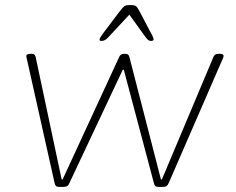

<svg xmlns="http://www.w3.org/2000/svg" viewBox="-20 -738 936 760"><path d="M219 2Q206 2 202 -1.5Q198 -5 196 -14L88 -497Q87 -501 85.5 -507Q84 -513 84 -516Q84 -525 101 -525H106Q118 -525 121 -513L224 -28H228L452 -513Q457 -525 471 -525H477Q489 -525 492 -513L617 -28H621L825 -513Q830 -525 844 -525H850Q865 -525 865 -517Q865 -513 862.5 -507Q860 -501 858 -497L648 -14Q644 -5 639.5 -1.5Q635 2 622 2H612Q599 2 595 -1.5Q591 -5 589 -14L470 -462H466L255 -14Q251 -4 245 -1Q239 2 228 2ZM382 -576Q374 -576 374 -581Q374 -585 379.5 -593.5Q385 -602 394 -614L453 -692Q466 -709 472.5 -713.5Q479 -718 495 -718Q513 -718 518.5 -713.5Q524 -709 533 -692L574 -614Q583 -598 585.5 -591.5Q588 -585 588 -583Q588 -576 578 -576Q571 -576 566.5 -579.5Q562 -583 554 -594L492 -680L412 -594Q402 -583 395.5 -579.5Q389 -576 382 -576Z"/></svg>

Font: Asap Expanded Expanded Thin
Style: Italic
Weight: 100
Width: 7
Italic angle: -6°
Designer: Pablo Cosgaya
Foundry: Omnibus-Type
Version: Version 3.001; ttfautohint (v1.8.4.7-5d5b)